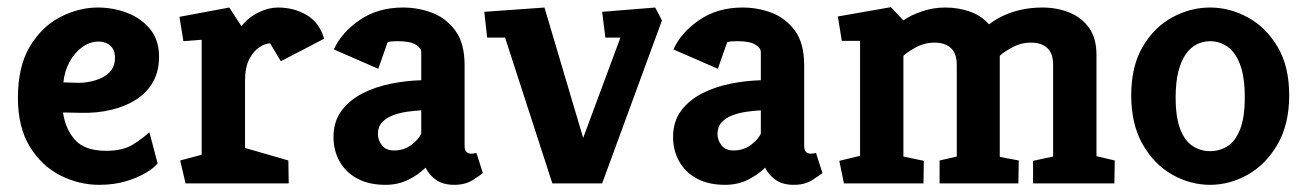

<svg xmlns="http://www.w3.org/2000/svg" viewBox="-20 -512 3648 536"><path d="M257 4Q200 4 148 -22.5Q96 -49 63 -103Q30 -157 30 -239Q30 -327 63.5 -382.5Q97 -438 148.5 -464.5Q200 -491 253 -491Q295 -491 334 -476.5Q373 -462 398.5 -431.5Q424 -401 424 -354Q424 -312 406.5 -282Q389 -252 358.5 -233Q328 -214 289 -205Q250 -196 207 -197L156 -198Q162 -153 189 -122Q216 -91 277 -91Q323 -91 351 -108.5Q379 -126 397 -143L420 -56Q411 -44 388 -30Q365 -16 331.5 -6Q298 4 257 4ZM157 -282 190 -281Q209 -280 228.5 -283.5Q248 -287 264.5 -295Q281 -303 291 -316.5Q301 -330 301 -350Q301 -373 288 -384.5Q275 -396 255 -396Q231 -396 209.5 -380.5Q188 -365 174 -339Q160 -313 157 -282Z M498 0 483 -64 543 -80V-401L492 -397L481 -465L620 -491L654 -439Q674 -464 702 -477.5Q730 -491 756 -491Q800 -491 835.5 -470.5Q871 -450 885 -404L764 -341L734 -391Q722 -391 705.5 -381Q689 -371 676.5 -348Q664 -325 664 -286V-99L785 -64L786 0Z M1056 4Q1010 4 977.5 -13.5Q945 -31 928 -61.5Q911 -92 911 -129Q911 -173 933.5 -203Q956 -233 992.5 -251.5Q1029 -270 1072 -278.5Q1115 -287 1156 -288V-367Q1156 -378 1140.5 -387.5Q1125 -397 1091 -397Q1083 -397 1075 -396.5Q1067 -396 1062 -394L1036 -320L912 -374Q933 -421 984 -456Q1035 -491 1105 -491Q1148 -491 1187 -476Q1226 -461 1251.5 -426Q1277 -391 1277 -330V-105Q1277 -92 1282.5 -87.5Q1288 -83 1295 -83Q1300 -83 1304.5 -84Q1309 -85 1310 -85L1328 -29Q1321 -23 1300 -9.5Q1279 4 1248 4Q1218 4 1198.5 -9Q1179 -22 1168 -44Q1148 -24 1119.5 -10Q1091 4 1056 4ZM1080 -92Q1108 -92 1128.5 -107.5Q1149 -123 1156 -139V-204Q1137 -203 1116 -200Q1095 -197 1076.5 -190Q1058 -183 1046.5 -170.5Q1035 -158 1035 -138Q1035 -121 1046 -106.5Q1057 -92 1080 -92Z M1522 0 1390 -407H1340L1332 -479L1500 -491L1608 -127L1712 -407H1670L1661 -479L1809 -491L1828 -455L1661 0Z M2004 4Q1958 4 1925.5 -13.5Q1893 -31 1876 -61.5Q1859 -92 1859 -129Q1859 -173 1881.5 -203Q1904 -233 1940.5 -251.5Q1977 -270 2020 -278.5Q2063 -287 2104 -288V-367Q2104 -378 2088.5 -387.5Q2073 -397 2039 -397Q2031 -397 2023 -396.5Q2015 -396 2010 -394L1984 -320L1860 -374Q1881 -421 1932 -456Q1983 -491 2053 -491Q2096 -491 2135 -476Q2174 -461 2199.5 -426Q2225 -391 2225 -330V-105Q2225 -92 2230.5 -87.5Q2236 -83 2243 -83Q2248 -83 2252.5 -84Q2257 -85 2258 -85L2276 -29Q2269 -23 2248 -9.5Q2227 4 2196 4Q2166 4 2146.5 -9Q2127 -22 2116 -44Q2096 -24 2067.5 -10Q2039 4 2004 4ZM2028 -92Q2056 -92 2076.5 -107.5Q2097 -123 2104 -139V-204Q2085 -203 2064 -200Q2043 -197 2024.5 -190Q2006 -183 1994.5 -170.5Q1983 -158 1983 -138Q1983 -121 1994 -106.5Q2005 -92 2028 -92Z M2336 0 2323 -63 2381 -77V-398H2330L2319 -466L2467 -492L2502 -455Q2521 -469 2553 -480Q2585 -491 2618 -491Q2656 -491 2688 -479.5Q2720 -468 2741 -444Q2765 -462 2789.5 -472Q2814 -482 2839 -486.5Q2864 -491 2890 -491Q2931 -491 2965.5 -477Q3000 -463 3020.5 -434Q3041 -405 3041 -359V-76L3092 -64L3091 0H2864V-63L2920 -75V-331Q2920 -363 2903.5 -378Q2887 -393 2858 -393Q2829 -393 2803.5 -378.5Q2778 -364 2771 -356V-74L2824 -64L2823 0H2603V-64L2651 -75V-331Q2651 -363 2634.5 -378Q2618 -393 2589 -393Q2560 -393 2534.5 -378.5Q2509 -364 2502 -356V-75L2559 -63L2558 0Z M3358 4Q3303 4 3252.5 -24.5Q3202 -53 3170 -109Q3138 -165 3138 -246Q3138 -327 3170 -381.5Q3202 -436 3252.5 -463.5Q3303 -491 3358 -491Q3413 -491 3463.5 -463.5Q3514 -436 3546.5 -381.5Q3579 -327 3579 -246Q3579 -165 3546.5 -109Q3514 -53 3463.5 -24.5Q3413 4 3358 4ZM3358 -90Q3385 -90 3407 -104Q3429 -118 3442 -151Q3455 -184 3455 -240Q3455 -297 3442 -331.5Q3429 -366 3407 -381.5Q3385 -397 3358 -397Q3339 -397 3321.5 -388.5Q3304 -380 3290.5 -361Q3277 -342 3269.5 -312Q3262 -282 3262 -240Q3262 -184 3275 -151Q3288 -118 3310 -104Q3332 -90 3358 -90Z"/></svg>

Font: Kreon Light
Style: Regular
Weight: 300
Designer: Julia Petretta
Foundry: Julia Petretta and Eli Heuer
Version: Version 2.002